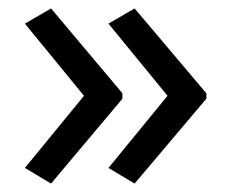

<svg xmlns="http://www.w3.org/2000/svg" viewBox="-20 -491 549 455"><path d="M469 -257 299 -56 237 -93 377 -264 237 -435 299 -471 469 -270ZM270 -257 101 -56 39 -93 179 -264 39 -435 101 -471 270 -270Z"/></svg>

Font: Noto Sans Coptic
Style: Regular
Weight: 400
Designer: Monotype Design Team, Denis Moyogo Jacquerye
Foundry: Monotype Imaging Inc.
Version: Version 2.002; ttfautohint (v1.8.4.7-5d5b)